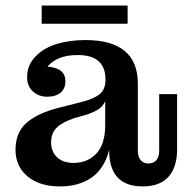

<svg xmlns="http://www.w3.org/2000/svg" viewBox="-20 -665 688 695"><path d="M130.9 -579.1V-645H441.9V-579.1ZM196.8 9.8Q123 9.8 79.6 -26.6Q36.1 -63 36.1 -123Q36.1 -185.1 75.7 -220Q115.2 -254.9 189 -273.9L272 -294.9Q318.8 -306.6 340.3 -323.7Q361.8 -340.8 361.8 -376V-377Q361.8 -465.8 261.2 -465.8Q186.5 -465.8 151.9 -423.8Q216.8 -418.9 216.8 -371.1Q216.8 -344.7 199.5 -329.8Q182.1 -314.9 150.9 -314.9Q120.1 -314.9 99.1 -334Q78.1 -353 78.1 -386.2Q78.1 -429.2 108.4 -460.4Q138.7 -491.7 185.5 -505.9Q232.4 -520 289.1 -520Q479 -520 479 -361.8V-118.2Q479 -97.7 489.3 -85.4Q499.5 -73.2 517.1 -73.2Q536.1 -73.2 546.1 -85.4Q556.2 -97.7 556.2 -118.2V-324.2H621.1V-124Q621.1 -60.5 590.1 -25.4Q559.1 9.8 496.1 9.8Q375 9.8 375 -122.1Q358.4 -55.7 312.5 -22.9Q266.6 9.8 196.8 9.8ZM165 -149.9Q165 -115.2 187.3 -95.2Q209.5 -75.2 246.1 -75.2Q296.4 -75.2 328.6 -108.9Q360.8 -142.6 360.8 -212.9V-298.8Q353.5 -281.2 336.7 -269.8Q319.8 -258.3 287.1 -248L250 -237.8Q206.5 -223.1 185.8 -203.4Q165 -183.6 165 -149.9Z"/></svg>

Font: Montagu Slab 144pt Medium
Style: Regular
Weight: 500
Designer: Florian Karsten
Foundry: Florian Karsten
Version: Version 1.000